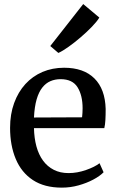

<svg xmlns="http://www.w3.org/2000/svg" viewBox="-20 -892 559 924"><path d="M277.5 11Q193.5 11 138.2 -25.5Q83 -62 55.8 -127Q28.5 -192 28.5 -276.5Q28.5 -342.5 48 -396Q67.5 -449.5 102.2 -487.5Q137 -525.5 184.5 -545.8Q232 -566 288.5 -566Q382.5 -566 434.2 -514.8Q486 -463.5 488.5 -367.5Q488.5 -337 487.2 -314.5Q486 -292 482 -275.5H143.5Q144.5 -227.5 155.2 -187.8Q166 -148 187 -119.2Q208 -90.5 238.8 -74.8Q269.5 -59 310 -59Q351.5 -59 393.8 -73.8Q436 -88.5 459 -106.5L478.5 -63Q460.5 -44.5 429 -27.8Q397.5 -11 358.2 0Q319 11 277.5 11ZM143.5 -326.5 375 -327.5Q376 -336.5 376.8 -348.8Q377.5 -361 377.5 -371Q377.5 -433 353.2 -472Q329 -511 271.5 -511Q245 -511 222.8 -501.5Q200.5 -492 183.5 -470.5Q166.5 -449 156.2 -413.5Q146 -378 143.5 -326.5ZM260.5 -637.5 222 -670.5 380.5 -872.5 458 -807.5Q447 -789 422.8 -763.8Q398.5 -738.5 368.5 -712.8Q338.5 -687 310 -666.8Q281.5 -646.5 261.5 -637.5Z"/></svg>

Font: Merriweather 28pt Medium
Style: Regular
Weight: 500
Version: Version 2.100